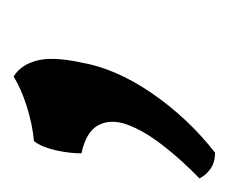

<svg xmlns="http://www.w3.org/2000/svg" viewBox="-88 -109 337 283"><g transform="rotate(-90 80.5 32.5)"><path d="M109 -116Q126 -106 132.5 -82.5Q139 -59 130 -17Q121 35 84.5 88Q48 141 -3 181Q-17 181 -26.5 174.5Q-36 168 -41 158Q-13 131 8.5 103Q30 75 38.5 51Q47 27 37.5 9Q28 -9 -4 -16Q-4 -34 0.5 -54Q5 -74 14 -86Q38 -88 65 -96.5Q92 -105 109 -116Z"/></g></svg>

Font: Vollkorn Medium
Style: Italic
Weight: 500
Italic angle: -11°
Designer: Friedrich Althausen
Foundry: Friedrich Althausen
Version: Version 5.000